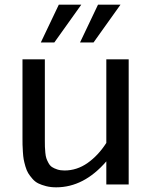

<svg xmlns="http://www.w3.org/2000/svg" viewBox="-20 -781 640 813"><path d="M324.2 -761.2 210 -601.1H152.8L229 -761.2ZM490.2 -761.2 376 -601.1H318.8L395 -761.2ZM169.9 -185.1Q169.9 -168.5 170.2 -159.4Q170.4 -150.4 171.9 -135Q173.3 -119.6 176.3 -110.8Q179.2 -102.1 185.3 -90.8Q191.4 -79.6 200.2 -73.7Q209 -67.9 222.4 -63.5Q235.8 -59.1 252.9 -59.1Q305.7 -59.1 350.8 -90.8Q396 -122.6 430.2 -175.8V-529.8H524.9V0H430.2V-97.7Q335.4 12.2 217.8 12.2Q194.8 12.2 175.5 7.3Q156.2 2.4 142.3 -4.4Q128.4 -11.2 117.4 -23.9Q106.4 -36.6 99.6 -47.6Q92.8 -58.6 87.6 -76.4Q82.5 -94.2 80.3 -106.2Q78.1 -118.2 76.9 -138.2Q75.7 -158.2 75.4 -168.5Q75.2 -178.7 75.2 -197.8Q75.2 -198.7 75.2 -199.5Q75.2 -200.2 75.2 -201.2Q75.2 -202.1 75.2 -203.1V-529.8H169.9Z"/></svg>

Font: Aurulent Sans Mono
Style: Regular
Weight: 400
Monospace: yes
Version: Version 2007.05.04